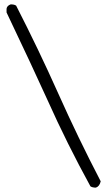

<svg xmlns="http://www.w3.org/2000/svg" viewBox="-20 -794 511 879"><path d="M419 65Q403 65 394 59Q287 -136 197 -337Q131 -483 10 -737V-754Q12 -768 29 -774Q46 -774 54 -768Q156 -569 246.5 -366.5Q337 -164 441 36Q436 59 419 65Z"/></svg>

Font: Yozai
Style: Regular
Weight: 400
Designer: LXGW / Y.OzVox
Foundry: LXGW / Y.OzVox
Version: Version 0.861;October 22, 2024